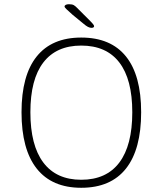

<svg xmlns="http://www.w3.org/2000/svg" viewBox="-20 -884 771 910"><path d="M365 6Q226 6 154 -85Q82 -176 82 -352Q82 -527 154 -616.5Q226 -706 365 -706Q505 -706 577 -616.5Q649 -527 649 -352Q649 -176 577 -85Q505 6 365 6ZM365 -32Q484 -32 545.5 -113.5Q607 -195 607 -352Q607 -508 545.5 -588Q484 -668 365 -668Q247 -668 185.5 -588Q124 -508 124 -352Q124 -195 185.5 -113.5Q247 -32 365 -32ZM414 -752Q406 -752 397 -756.5Q388 -761 374 -773L324 -814Q305 -831 295.5 -840Q286 -849 286 -853Q286 -858 291.5 -861Q297 -864 307 -864Q322 -864 330 -859.5Q338 -855 351 -841L408 -784Q414 -778 420 -771Q426 -764 426 -760Q426 -756 422.5 -754Q419 -752 414 -752Z"/></svg>

Font: Asap Thin
Style: Regular
Weight: 250
Designer: Pablo Cosgaya
Foundry: Omnibus-Type
Version: Version 3.001